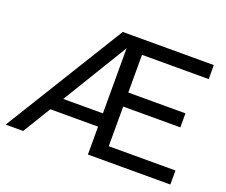

<svg xmlns="http://www.w3.org/2000/svg" viewBox="-113 -866 1227 1042"><g transform="rotate(20 500.0 -345.0)"><path d="M571.8 -608.9V-391.1H901.9V-310.1H571.8V-81.1H957V0H481V-161.1H205.1L106.9 0H5.9L431.2 -689.9H957V-608.9ZM481 -237.8V-613.8L252 -237.8Z"/></g></svg>

Font: D-DIN Exp
Style: Regular
Weight: 400
Width: 7
Designer: Charles Nix
Foundry: Datto Inc.
Version: Version 1.00